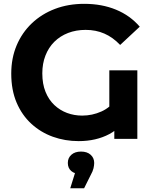

<svg xmlns="http://www.w3.org/2000/svg" viewBox="-20 -732 811 1012"><path d="M394.5 11.8Q322.7 11.8 258.7 -11.2Q194.7 -34.2 145.1 -79.7Q95.5 -125.2 67.4 -191.4Q39.3 -257.6 39.3 -344Q39.3 -425.6 67.7 -492.8Q96.1 -560 147.8 -609.2Q199.6 -658.4 269.7 -685.1Q339.8 -711.8 423.8 -711.8Q516.9 -711.8 591.5 -681Q666.1 -650.2 716.6 -591.3L613.3 -495.1Q574.9 -535.5 530 -555Q485.2 -574.5 431.6 -574.5Q381.1 -574.5 339 -558.3Q297 -542 266.5 -511.9Q236.1 -481.8 219.6 -439.3Q203 -396.9 203 -345.4Q203 -289.6 220 -247.8Q236.9 -206.1 266.5 -178.3Q296 -150.6 333.6 -136.6Q371.1 -122.7 413 -122.7Q466 -122.7 514.2 -144.2Q562.3 -165.7 592.6 -210.6L661.8 -143.7Q626.4 -62.5 556.5 -25.4Q486.6 11.8 394.5 11.8ZM582.5 0V-91.8L556.2 -110.2V-361.2H703.9V0ZM350.3 260.3 390.4 131.6 407 185.3Q373.4 185.3 355.5 169.4Q337.5 153.6 337.5 126.8Q337.5 100.1 356.4 83.5Q375.2 66.9 407 66.9Q439.3 66.9 457.9 83.8Q476.5 100.7 476.5 126.8Q476.5 139 472.9 154.9Q469.3 170.8 457.5 191.7L423.3 260.3Z"/></svg>

Font: Montserrat Alternates Thin
Style: Regular
Weight: 100
Designer: Julieta Ulanovsky
Foundry: Julieta Ulanovsky
Version: Version 9.000